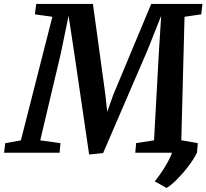

<svg xmlns="http://www.w3.org/2000/svg" viewBox="-56 -763 1031 959"><path d="M-29.8 -47.9 48.3 -62 205.6 -679.2 118.2 -691.4 125 -743.2H408.2L470.7 -287.1L479.5 -204.1L508.8 -287.1Q514.6 -301.3 524.7 -325.2Q534.7 -349.1 547.4 -379.4Q560.1 -409.7 574.5 -444.3Q588.9 -479 603.8 -514.9Q618.7 -550.8 633.3 -585.4Q647.9 -620.1 660.6 -650.6Q673.3 -681.2 683.3 -705.1Q693.4 -729 699.2 -743.2H955.1L949.2 -691.4L865.7 -679.2L849.6 -62.5L932.1 -47.9L927.7 0Q919.9 16.1 908.4 33.9Q897 51.8 883.5 69.3Q870.1 86.9 855.2 103.8Q840.3 120.6 826.2 134.8Q812 148.9 798.8 159.7Q785.6 170.4 775.9 175.8L716.8 142.6Q728.5 128.9 741.9 109.9Q755.4 90.8 767.6 70.8Q779.8 50.8 789.3 32Q798.8 13.2 803.2 0H619.6L624 -48.3L713.4 -62L736.8 -488.8L749 -684.1L680.7 -512.2L459 1.5L389.2 8.8L314.5 -500.5L286.6 -684.1L247.6 -495.6L145 -62L246.1 -47.9L241.7 0H-35.6Z"/></svg>

Font: Merriweather Bold
Style: Italic
Weight: 700
Italic angle: -7°
Designer: Eben Sorkin ( eben@eyebytes.com )
Foundry: Eben Sorkin ( eben@eyebytes.com )
Version: Version 1.5; ttfautohint (v0.97) -l 13 -r 13 -G 200 -x 24 -f